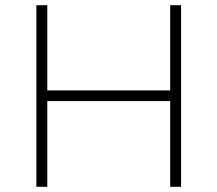

<svg xmlns="http://www.w3.org/2000/svg" viewBox="-20 -719 837 739"><path d="M120 -699H162V-371H635V-699H677V0H635V-330H162V0H120Z"/></svg>

Font: TypoPRO Montserrat
Style: Regular
Weight: 275
Designer: Julieta Ulanovsky
Foundry: Julieta Ulanovsky
Version: Version 6.001